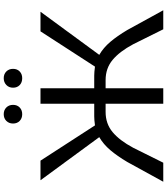

<svg xmlns="http://www.w3.org/2000/svg" viewBox="47 -942 895 1029"><g transform="rotate(-90 494.5 -427.5)"><path d="M954 0H852L772 -161Q733 -234 688 -271.5Q643 -309 580 -309H536V0H453V-309H409Q346 -309 301 -271.5Q256 -234 217 -161L137 0H35L141 -193Q173 -247 204.5 -284Q236 -321 274 -343L43 -658H148L337 -366Q367 -370 385 -370H453V-658H536V-370H604Q622 -370 652 -366L841 -658H946L715 -343Q753 -321 784.5 -284Q816 -247 848 -193ZM347 -805Q347 -827 361 -841Q375 -855 397 -855Q419 -855 433 -841Q447 -827 447 -805Q447 -783 433 -769.5Q419 -756 397 -756Q375 -756 361 -769.5Q347 -783 347 -805ZM539 -805Q539 -827 553.5 -841Q568 -855 590 -855Q612 -855 626 -841Q640 -827 640 -805Q640 -783 626 -769.5Q612 -756 590 -756Q567 -756 553 -769.5Q539 -783 539 -805Z"/></g></svg>

Font: Ysabeau Medium
Style: Regular
Weight: 500
Designer: Christian Thalmann (Catharsis Fonts)
Version: Version 0.003